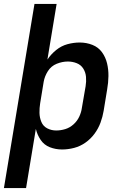

<svg xmlns="http://www.w3.org/2000/svg" viewBox="-40 -755 636 980"><path d="M-20 205H93L143 -97Q150 -67 167.5 -41Q185 -15 214.5 -3.5Q244 8 277 8Q307 8 338 0Q369 -8 396 -27Q423 -46 442.5 -72.5Q462 -99 473 -129Q484 -159 489 -189L507 -299Q513 -333 513.5 -366.5Q514 -400 506.5 -431.5Q499 -463 480.5 -488.5Q462 -514 431.5 -526Q401 -538 367 -538Q336 -538 304.5 -529.5Q273 -521 246.5 -499.5Q220 -478 202 -451L249 -735H136ZM247 -89Q222 -89 201 -100Q180 -111 171 -133Q162 -155 161.5 -179Q161 -203 165 -228L183 -338Q188 -366 204.5 -392Q221 -418 249.5 -429.5Q278 -441 306 -441Q330 -441 351.5 -432.5Q373 -424 385 -405Q397 -386 399 -362.5Q401 -339 397 -315L378 -205Q375 -182 364.5 -159.5Q354 -137 335 -120Q316 -103 293 -96Q270 -89 247 -89Z"/></svg>

Font: Iosevka Sparkle Semibold
Style: Italic
Weight: 600
Italic angle: -9°
Designer: Belleve Invis
Foundry: Belleve Invis
Version: Version 4.5.0; ttfautohint (v1.8.3)